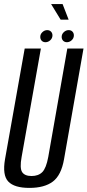

<svg xmlns="http://www.w3.org/2000/svg" viewBox="-28 -912 427 937"><path d="M115.5 5Q42 5 12.5 -26Q-17 -57 -3.5 -135L92.5 -675H171.5L77.5 -146Q67.5 -91.5 80 -72.2Q92.5 -53 126 -53Q159.5 -53 178.5 -72.2Q197.5 -91.5 207.5 -146L300.5 -675H379.5L284.5 -135Q271 -57 230 -26Q189 5 115.5 5ZM298.5 -706Q287.5 -706 280.2 -713.2Q273 -720.5 273 -732Q273 -745.5 283.5 -755.2Q294 -765 307 -765Q318.5 -765 325.5 -757.8Q332.5 -750.5 332.5 -739.5Q332.5 -725.5 322 -715.8Q311.5 -706 298.5 -706ZM194 -706Q182.5 -706 175.5 -713.2Q168.5 -720.5 168.5 -732Q168.5 -745.5 179 -755.2Q189.5 -765 202.5 -765Q213.5 -765 220.8 -757.8Q228 -750.5 228 -739.5Q228 -725.5 217.5 -715.8Q207 -706 194 -706ZM268 -816 221.5 -892H277.5L307 -816Z"/></svg>

Font: Anybody Condensed Regular
Style: Italic
Weight: 400
Width: 3
Italic angle: -10°
Designer: Tyler Finck
Foundry: Etcetera Type Company
Version: Version 1.010; ttfautohint (v1.8.3) -l 8 -r 50 -G 200 -x 14 